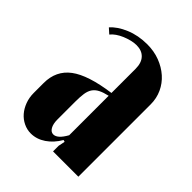

<svg xmlns="http://www.w3.org/2000/svg" viewBox="-157 -588 681 681"><g transform="rotate(45 183.5 -248.0)"><path d="M20 -149Q20 -211 66 -245.5Q112 -280 215 -294V-415Q215 -445 200 -461Q185 -477 158 -477Q146 -477 132 -473.5Q118 -470 105 -464.5Q92 -459 81 -451.5Q70 -444 63 -435L44 -452Q64 -475 101 -490.5Q138 -506 183 -506Q217 -506 246 -495Q275 -484 296.5 -465Q318 -446 330 -420Q342 -394 342 -364V-1H215V-29L220 -54L213 -56Q195 -25 169 -7.5Q143 10 114 10Q95 10 77.5 1.5Q60 -7 47.5 -21.5Q35 -36 27.5 -56Q20 -76 20 -99ZM173 -44Q194 -44 215 -82V-280Q193 -275 179.5 -268Q166 -261 158.5 -250Q151 -239 148.5 -222.5Q146 -206 146 -181V-92Q146 -70 153.5 -57Q161 -44 173 -44Z"/></g></svg>

Font: Moniqa Black Heading
Style: Regular
Weight: 900
Designer: Rajesh Rajput
Foundry: Rajesh Rajput
Version: Version 1.000